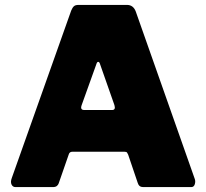

<svg xmlns="http://www.w3.org/2000/svg" viewBox="-20 -762 839 782"><path d="M43 0Q32 0 27 -10.5Q22 -21 28 -37L270 -719Q275 -731 281 -736.5Q287 -742 300 -742H497Q523 -742 533 -715L773 -34Q777 -24 773.5 -12Q770 0 759 0H563Q546 0 541 -17L502 -132Q500 -137 497.5 -140.5Q495 -144 487 -144H275Q263 -144 260 -133L219 -15Q217 -9 211.5 -4.5Q206 0 195 0H43ZM437 -314Q452 -314 446 -334L386 -505Q384 -510 380 -510Q376 -510 374 -505L313 -335Q305 -314 323 -314Z"/></svg>

Font: Libre Franklin Thin Black
Style: Regular
Weight: 900
Version: Version 3.000